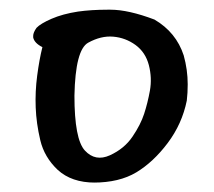

<svg xmlns="http://www.w3.org/2000/svg" viewBox="-20 -795 443 398"><path d="M141.6 -771Q169.4 -774.9 203.1 -774.9H209Q246.1 -774.9 300.3 -754.4Q345.2 -728 360.8 -680.2Q369.1 -650.4 369.1 -620.1Q369.1 -602.5 367.2 -586.4Q357.4 -538.1 327.6 -498.5Q297.9 -459 262.5 -437.7Q227.1 -416.5 173.8 -416.5Q173.8 -416.5 176.8 -416.5Q128.4 -416.5 99.6 -442.9Q71.8 -469.2 63.5 -504.4Q55.2 -539.6 54 -572.3Q52.7 -605 57.1 -638.4Q61.5 -671.9 67.9 -697.3Q51.3 -705.6 48.8 -717.3Q48.8 -718.8 48.8 -720.7Q48.8 -727.5 55.7 -737.3Q64 -746.1 86.9 -756.1Q109.9 -766.1 141.6 -771ZM134.3 -596.7Q134.3 -506.3 156 -482.9Q177.7 -459.5 207.8 -473.1Q237.8 -486.8 254.6 -511.7Q271.5 -536.6 278.8 -559.1Q286.1 -581.5 290.8 -607.4Q295.4 -633.3 288.6 -659.9Q281.7 -686.5 261 -701.7Q240.2 -716.8 214.8 -719Q189.5 -721.2 162.8 -706.5Q136.2 -691.9 134.3 -596.7Z"/></svg>

Font: Myanmar Kalay
Style: Regular
Weight: 400
Designer: Khon Soe Zaw Thu
Foundry: PaOh Unicode khonsoezawthu@gmail.com and @hotmail.com
Version: Version 1.20 December 6, 2016